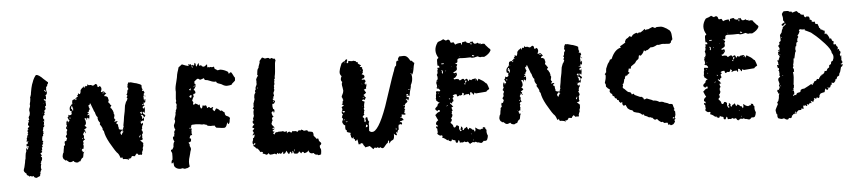

<svg xmlns="http://www.w3.org/2000/svg" viewBox="-37 -698 4086 918"><g transform="rotate(-5 2006.0 -239.5)"><path d="M54 -58Q58 -68 59 -75L61 -84L63 -93V-96L64 -100Q64 -104 66 -106Q66 -110 68 -124Q69 -135 73 -142Q73 -155 74 -160Q76 -156 78 -150L81 -152L84 -154Q80 -156 81 -163L84 -161L86 -159Q88 -161 87 -162L86 -164V-166H81Q78 -165 76 -167L77 -172V-177H81L84 -176Q84 -177 82 -181L85 -186L87 -190Q86 -192 83 -189L81 -187L80 -186Q78 -188 79 -192L80 -195L81 -198Q79 -204 83 -210L84 -214L85 -217Q87 -222 90 -224Q85 -227 86 -228L88 -229L90 -231Q86 -235 88 -243L90 -244L94 -245Q93 -246 91 -246Q90 -247 89 -247Q90 -256 97 -257Q98 -261 92 -267Q92 -272 94 -276L95 -279L97 -281Q99 -283 95 -289Q96 -290 98 -290L100 -291Q98 -301 98 -303L101 -309Q106 -314 104 -318Q107 -322 105 -330Q103 -336 105 -344L108 -351L110 -358Q108 -362 110 -370L112 -377L113 -383V-386L114 -390Q114 -395 113 -396L115 -401L117 -407Q120 -415 119 -417Q124 -446 128 -458L132 -468L136 -479Q141 -490 147 -498Q153 -509 176 -489L184 -481L193 -473Q195 -471 198 -468.5Q201 -466 202.5 -464.5Q204 -463 205 -463Q205 -454 200 -452Q201 -449 199 -445Q198 -441 194 -442V-435L193 -429Q193 -423 195 -417Q196 -414 195 -410L193 -407L191 -403H187Q190 -398 189 -392V-387L188 -382Q186 -380 185 -382L183 -383Q180 -385 177 -381L181 -377L184 -376L186 -375V-372Q185 -371 185 -370L186 -361V-352Q180 -350 181 -346L182 -341L183 -336L181 -334L179 -332L175 -328L176 -325L177 -321Q177 -317 173 -316Q180 -308 167 -304Q170 -299 166 -295Q166 -294 169 -289L171 -287Q172 -286 172 -283L169 -280L167 -279L164 -276L167 -277H168L172 -278Q169 -275 169 -272V-268Q170 -264 166 -261Q166 -259 168 -259H170Q169 -251 163 -249V-242Q161 -236 160 -235L161 -233L162 -231Q164 -229 162 -227Q160 -226 162 -224L163 -222V-220Q158 -218 160 -209Q155 -207 155 -205V-202Q155 -199 154 -198V-192Q152 -189 154 -187L155 -186L157 -184Q160 -180 153 -176L155 -174L157 -171Q146 -165 154 -157L148 -154Q150 -152 149 -148V-145L150 -142L148 -141Q146 -140 145 -140Q146 -138 147.5 -136Q149 -134 149 -133Q143 -128 139 -127Q144 -120 145 -115Q143 -113 140 -112Q140 -109 144 -109Q146 -107 145 -100Q144 -92 139 -88Q141 -86 139 -83L137 -81L136 -78L138 -77L139 -76L137 -69L136 -63Q135 -56 138 -49Q138 -48 134 -44Q135 -42 133 -40L130 -38L128 -37Q130 -36 131 -36Q132 -35 133 -35L130 -28Q128 -22 129 -20Q127 -20 124 -17L121 -16H119Q115 -15 114 -12Q100 -12 98 -21Q97 -21 97 -22Q91 -20 90 -20L88 -21L86 -22Q82 -25 77 -20Q77 -24 74 -25L70 -27Q64 -30 65 -36Q49 -47 54 -58ZM183 -425Q189 -417 190 -416Q192 -420 187 -428Q186 -428 185 -427Q184 -426 183 -425ZM88 -211Q87 -211 85 -209L87 -208Q89 -210 88 -211ZM175 -364V-362Q176 -361 177 -361L176 -363ZM166 -317Q167 -318 168 -318Q166 -320 165 -319Q166 -318 166 -317Z M246 -93Q243 -101 244 -105L245 -109L246 -114Q248 -120 250 -121Q250 -122 252 -136Q255 -147 254 -151L257 -154L260 -156V-161L259 -166Q259 -172 262 -176Q266 -172 269 -178L271 -184L273 -188L270 -191Q270 -192 269 -193Q268 -194 267 -195Q268 -201 274 -207L273 -211V-216Q273 -221 276 -224Q278 -228 276 -230L274 -233Q270 -235 272 -238L274 -242L277 -246Q278 -250 275 -254L276 -259V-264Q278 -270 280 -273Q281 -271 282.5 -268Q284 -265 284 -264Q290 -268 291 -270Q292 -274 287 -277Q287 -281 283 -286Q291 -291 288 -298Q290 -300 291 -298L292 -297Q294 -295 302 -298Q307 -303 304 -309Q307 -312 305 -315L302 -316L298 -318Q294 -337 308 -345V-347L309 -349Q311 -351 313 -351Q311 -355 312 -359L313 -363L314 -367L319 -369L324 -371L326 -370L328 -368Q332 -366 334 -367Q334 -369 333 -370H331Q328 -370 330 -376Q332 -374 335 -373Q334 -375 334 -380H340Q342 -382 340 -384L339 -385L338 -387Q345 -390 343 -392L342 -394Q342 -395 344 -397L346 -396L348 -394Q350 -392 352 -393Q354 -395 356 -402L357 -412L360 -415L364 -420Q368 -424 370 -423L373 -426L374 -429Q376 -427 376 -425L377 -422L378 -419L379 -422L380 -425Q380 -428 383 -430Q388 -425 390 -430L392 -433L393 -438Q396 -429 403 -432Q408 -432 410 -431Q412 -429 415 -428H420L425 -431L429 -434Q434 -436 438 -429Q438 -412 449 -423Q454 -421 456 -415Q458 -409 456 -403L455 -401L454 -399Q452 -396 454 -393Q463 -397 468 -395Q473 -390 478 -383L474 -382L471 -380Q469 -379 467 -374Q470 -371 474 -372Q476 -372 477 -371Q481 -369 483 -367L487 -351Q484 -346 484 -343Q484 -339 489 -337Q488 -336 494 -328Q496 -328 497 -327V-325Q494 -323 492 -317Q491 -313 496 -311L498 -309L499 -306Q501 -301 503 -300V-297L504 -295Q506 -290 505 -289Q504 -284 508 -280L507 -273L505 -267Q505 -260 511 -256L509 -253L507 -251Q506 -250 504 -246L508 -247L513 -248Q517 -249 521 -248Q520 -248 520 -247Q520 -246 519 -245L517 -244Q515 -243 513 -237Q519 -236 521 -231V-225Q521 -221 523 -217V-210Q530 -205 543 -206Q542 -208 544 -213L547 -220V-222L546 -225Q550 -244 550 -246L553 -267Q559 -291 562 -319L564 -325L566 -330Q568 -338 572 -341L575 -347L577 -353L575 -355L573 -358Q582 -366 573 -372Q577 -374 578 -378L579 -384Q579 -393 585 -396L584 -400L582 -404Q580 -411 583 -412Q581 -417 584 -421L586 -425L588 -429Q592 -426 597 -428L602 -427L609 -425Q612 -424 617.5 -422.5Q623 -421 625 -421Q644 -415 649 -410V-399Q649 -393 653 -390L651 -387L649 -383Q653 -380 656 -383L658 -379L660 -375Q661 -371 656 -368V-361Q656 -358 653 -356Q654 -355 654 -350V-344Q654 -336 657 -334V-337L658 -340Q658 -343 662 -342L661 -338V-332Q659 -324 657 -324Q656 -324 653 -330V-325L651 -319Q649 -313 657 -311L653 -310L650 -309Q648 -308 645 -305L646 -303V-300Q648 -298 650 -297L654 -305Q656 -295 655 -290L654 -284L653 -277Q651 -277 650 -278L648 -281Q647 -284 643 -281L645 -273Q649 -271 651 -269L653 -266L655 -263L652 -259L648 -256Q646 -240 646 -239Q642 -242 637 -240L634 -238L630 -235Q629 -228 635 -225L636 -226V-228Q637 -231 638 -230Q641 -228 640 -224Q640 -218 636 -217Q634 -209 634 -207V-204L635 -202Q635 -201 630 -196Q636 -193 636 -180Q629 -177 632 -166Q630 -164 631 -159L632 -156L633 -152Q627 -146 619 -148L623 -144L627 -140L634 -133Q634 -131 632 -129Q634 -124 632 -118L630 -113L628 -108Q631 -107 629 -101L627 -97L625 -93Q626 -89 623 -89Q625 -85 624 -83L621 -77Q618 -80 614 -79H611L607 -78L603 -83L599 -87Q590 -80 589 -74L582 -75L574 -76Q568 -61 557 -66L558 -63L559 -60Q558 -58 555 -61L553 -62L551 -63Q537 -66 531 -65Q530 -67 528.5 -70.5Q527 -74 527 -75Q525 -77 525 -74L524 -72L523 -71Q521 -70 519.5 -72Q518 -74 517 -78Q512 -93 504 -99L496 -110L488 -123Q482 -132 472 -150Q454 -183 451 -206L449 -209L446 -213Q445 -217 446 -220L442 -228L440 -232L437 -236Q432 -242 437 -247Q432 -252 428 -261Q425 -271 427 -276Q421 -280 418 -291L416 -299Q416 -300 415 -301.5Q414 -303 413 -304Q412 -305 412 -306L409 -315L405 -325Q398 -343 398 -344Q393 -344 394 -337Q389 -337 388 -336L389 -327Q391 -321 393 -318L387 -309Q388 -305 386 -304Q384 -302 379 -304Q380 -301 387 -298Q380 -291 377 -289Q384 -288 388 -292V-280Q387 -275 385 -269Q385 -276 376 -277Q378 -269 373 -267V-275H370L367 -276Q364 -276 364 -273Q369 -265 369 -255Q369 -245 361 -240L364 -238L365 -237L367 -235Q369 -235 370 -231Q368 -227 364 -226L361 -224L357 -221Q367 -215 361 -209Q369 -206 363 -204L361 -206L360 -209Q359 -212 356 -213Q355 -212 355 -210L356 -209Q356 -208 350 -200Q353 -196 354 -192V-189L353 -186Q352 -180 358 -172Q353 -175 348 -167Q346 -162 351 -158Q344 -156 349 -144Q346 -139 348 -132Q341 -133 337 -125Q342 -122 342 -114L348 -117Q350 -116 346 -112L345 -109L344 -106Q344 -102 343 -99L342 -95L341 -90Q336 -88 333 -84L329 -78L327 -73Q318 -73 317 -69Q309 -66 298 -72L297 -73L296 -75Q294 -78 293 -77L289 -75Q286 -75 284 -73Q280 -72 276 -73Q272 -73 270 -76Q267 -79 265 -80L260 -84Q255 -80 253 -86Q249 -87 246 -93ZM313 -330Q311 -336 310 -338Q307 -339 306 -338Q304 -334 304 -326Q306 -327 308 -324Q310 -321 311 -315Q314 -316 313 -320Q315 -325 313 -330ZM529 -193V-189L530 -186Q531 -182 535 -181Q537 -192 545 -195L543 -196L541 -197Q539 -197 539 -199Q540 -200 541 -201Q542 -202 543 -202Q538 -204 535 -200L532 -197ZM643 -266 641 -267 638 -268Q635 -270 633 -268Q641 -260 638 -250Q640 -248 643 -250L645 -253L648 -256L646 -261ZM637 -284 634 -282 630 -279Q631 -279 633 -277L635 -274Q635 -271 639 -274Q641 -282 637 -284ZM621 -171 618 -167Q615 -163 620 -161Q625 -169 623 -175ZM458 -388Q466 -386 470 -389Q465 -392 458 -388ZM294 -286 293 -284 292 -281H298Q299 -282 297 -284L296 -285ZM647 -320 645 -318 643 -315Q644 -314 645 -314Q646 -314 646 -315L648 -316Q648 -319 647 -320ZM345 -181 346 -179V-178Q348 -175 349 -178L348 -181L346 -183Q345 -183 345 -181ZM663 -358V-354L660 -356L657 -358ZM546 -211 551 -206Q548 -211 546 -211ZM626 -237 631 -242Q628 -242 626 -237ZM287 -261Q282 -261 281 -260Q284 -258 287 -261ZM309 -328 308 -330V-332L310 -331L311 -329Q310 -329 309 -328ZM313 -351V-346Q315 -348 313 -351ZM394 -330 395 -332 396 -333Q398 -330 394 -330ZM334 -131 332 -133Q331 -131 331.5 -130.5Q332 -130 334 -131ZM278 -237Q279 -238 279 -239Q278 -240 278 -239Q277 -239 277 -238Q277 -237 278 -237ZM543 -206V-202Q545 -204 543 -206ZM355 -124 356 -125Q358 -124 357 -123ZM320 -349H321V-351Q320 -351 320 -349ZM331 -361Q331 -363 330 -363Q330 -361 331 -361ZM385 -266H384Q384 -268 385 -268ZM383 -281H384ZM614 -91H615L614 -92ZM357 -162H358Z M766 -42 767 -57V-73L766 -76L764 -80Q761 -84 763 -90Q768 -88 771 -93L773 -97L776 -102Q776 -122 783 -128L781 -131L779 -135Q777 -141 777 -143Q776 -152 785 -153Q783 -157 784 -159L785 -162L786 -165Q783 -176 792 -183Q786 -194 787 -206L790 -212L793 -219Q796 -227 792 -233Q793 -234 793 -236L794 -240L797 -248Q801 -258 799 -264Q803 -268 802 -276Q807 -281 807 -288V-295Q807 -296 807.5 -297.5Q808 -299 809 -300L808 -305L806 -310Q804 -315 808 -319Q806 -328 808 -342L810 -364Q808 -378 813 -398L817 -414L821 -431Q823 -447 826 -456L830 -468L833 -479Q837 -482 841 -485Q845 -488 847 -489.5Q849 -491 850 -492Q868 -484 882 -481L881 -485L879 -490L882 -489L886 -488Q889 -487 892 -490L893 -488V-485L896 -482Q897 -483 899 -486Q903 -480 908 -483Q909 -486 911 -494Q916 -492 916 -485V-480Q918 -476 919 -475L922 -480L924 -484Q928 -490 931 -491V-484Q931 -480 932 -479Q934 -476 942 -481Q941 -475 951 -472Q955 -471 961 -475L965 -479Q967 -481 970 -481V-466Q972 -468 974 -468L978 -467Q981 -465 985 -468Q992 -464 1002 -468L1003 -463L1004 -459Q1006 -453 1011 -455Q1013 -449 1019 -449L1025 -450L1030 -451Q1049 -449 1067 -437Q1068 -433 1070 -427Q1076 -434 1079 -434Q1083 -434 1087 -425L1091 -417Q1093 -412 1095 -410Q1099 -406 1097 -402V-397L1096 -392L1087 -384Q1082 -381 1078 -374L1067 -372L1055 -371Q1043 -372 1032 -380Q1031 -381 1025 -383L1016 -386Q1007 -389 1006 -396Q994 -394 979 -401L966 -406Q956 -408 953 -408Q951 -414 949 -417Q936 -412 930 -411Q924 -417 920 -417Q916 -417 911 -412L906 -408L901 -403Q903 -401 903 -399L902 -396L901 -394Q905 -396 907 -391L906 -386V-381L901 -373L895 -365Q903 -363 903 -351Q902 -348 899 -347H896L893 -346L892 -343V-341Q891 -338 894 -336Q888 -326 884 -315Q890 -307 889 -305L888 -303L887 -301Q887 -298 890 -293L894 -297L898 -300L902 -298L906 -296Q911 -294 912 -290Q916 -297 918 -292Q920 -286 919 -281L921 -279L922 -275Q925 -272 927 -275Q929 -276 930 -281L932 -288Q936 -286 939 -286H943L945 -287Q951 -287 952 -274Q953 -272 956 -275L958 -277Q961 -278 965 -276L966 -274L968 -272Q970 -272 972.5 -273Q975 -274 977 -275Q979 -276 980 -276Q982 -272 981 -271L979 -269L977 -268Q977 -266 980 -261L983 -258L986 -255Q993 -265 995 -268Q1006 -265 1014 -254Q1019 -258 1024 -253L1029 -248L1034 -245Q1033 -232 1041 -228L1046 -226L1050 -224Q1056 -220 1057 -216L1055 -209L1054 -201Q1053 -192 1047 -188Q1044 -188 1044 -197Q1041 -194 1040 -190L1037 -182Q1033 -173 1026 -172Q1022 -171 988 -176L983 -182L978 -189L976 -187Q974 -185 973 -185Q969 -190 965 -186L959 -187L952 -188Q945 -189 941 -195H935Q933 -196 931 -198Q928 -197 921 -197L916 -198L911 -199Q891 -202 873 -200Q869 -199 869 -194L868 -189L867 -185Q869 -185 869 -182V-180L870 -179Q868 -173 868 -173Q869 -170 868 -164V-158Q868 -157 870 -151Q863 -152 860 -148L858 -143L856 -137Q861 -137 863 -132L862 -127V-122L856 -119L849 -116Q857 -105 853 -101Q861 -87 857 -80Q853 -69 853 -66Q852 -61 849 -51Q840 -25 845 -3Q845 -2 844 -1Q834 6 827 5Q823 8 818 6L813 4L808 3Q801 7 788 3Q776 -1 771 -11L770 -19L769 -29L766 -27L764 -25Q762 -23 760 -25Q760 -39 766 -42ZM872 -334 876 -331 880 -328Q885 -339 883 -341Q875 -343 872 -334ZM874 -367Q875 -366 880 -364L883 -373Q881 -374 880 -373L878 -371L876 -370Q872 -369 874 -367ZM896 -481V-475Q897 -473 899 -471Q903 -475 896 -481ZM903 -386Q897 -384 896 -378Q903 -382 903 -386ZM859 -184Q863 -180 866 -185Q862 -189 859 -184ZM858 -124Q858 -123 859 -123Q859 -124 858 -124ZM859 -174Q859 -175 858 -174Q858 -173 859 -174Z M1161 -166 1163 -169 1166 -172Q1168 -174 1169 -176L1171 -178Q1161 -178 1164 -193Q1165 -193 1166 -194Q1167 -194 1169 -195Q1164 -205 1168 -206L1169 -210L1171 -214Q1173 -220 1171 -222Q1171 -237 1172 -241Q1178 -246 1169 -253Q1175 -258 1175 -261L1174 -264Q1174 -267 1175 -268Q1176 -269 1174 -273L1178 -284L1182 -296Q1180 -301 1182 -312Q1183 -321 1189 -327Q1184 -335 1193 -344Q1189 -346 1191 -349L1192 -352L1193 -355L1194 -357Q1195 -358 1195 -359L1196 -361Q1198 -363 1198 -370V-374Q1197 -377 1198 -378Q1200 -383 1197 -386Q1200 -398 1208 -406Q1203 -412 1205 -414L1206 -422L1207 -430Q1208 -438 1214 -444Q1213 -447 1218 -459L1221 -467Q1222 -471 1221 -475Q1234 -491 1235 -491Q1237 -491 1248 -485L1254 -486L1261 -487Q1269 -487 1271 -481Q1278 -485 1281 -485Q1282 -485 1283 -484L1284 -483Q1286 -479 1294 -481L1296 -477L1298 -472Q1293 -460 1293 -444Q1293 -443 1291 -419Q1290 -407 1287 -395V-388Q1287 -383 1283 -382Q1286 -374 1282 -370Q1285 -359 1279 -351Q1282 -343 1278 -339Q1281 -335 1279 -328L1276 -322L1274 -317L1275 -311L1276 -306Q1276 -300 1270 -299L1272 -296L1274 -293L1268 -290Q1269 -281 1277 -281Q1280 -275 1277 -273L1274 -270Q1273 -269 1273 -267Q1272 -266 1265 -266Q1264 -263 1264 -254L1266 -242Q1272 -240 1272 -234Q1272 -226 1268 -222Q1268 -238 1257 -225Q1257 -222 1258 -219Q1259 -216 1260 -213Q1261 -210 1261 -209L1263 -208L1266 -207Q1259 -202 1257 -198Q1257 -196 1258 -193V-190L1259 -186Q1254 -182 1255 -178Q1250 -173 1255 -165L1261 -158L1263 -156L1266 -153L1261 -152L1255 -151L1256 -148V-145L1260 -147L1264 -148Q1266 -145 1261 -143L1258 -141L1255 -139Q1254 -136 1257 -134H1263Q1263 -130 1260 -129L1258 -128Q1256 -126 1256 -125L1259 -122L1263 -119Q1263 -125 1271 -130L1274 -129Q1275 -128 1276 -129Q1277 -130 1279.5 -130.5Q1282 -131 1283 -131H1290Q1297 -130 1304 -132Q1313 -124 1320 -131Q1323 -129 1322 -125V-119Q1326 -128 1337 -126L1338 -124L1340 -123Q1342 -121 1345 -122L1347 -125L1349 -128Q1351 -130 1356 -126Q1362 -130 1373 -122Q1378 -131 1383 -129L1385 -128H1387Q1390 -128 1393 -132Q1396 -128 1399 -129Q1401 -124 1408 -125L1414 -126H1420Q1421 -124 1423 -120Q1429 -118 1434 -118L1439 -117L1443 -116Q1449 -113 1448 -97L1455 -89L1462 -80Q1465 -84 1467 -82Q1470 -82 1470 -77Q1470 -71 1475 -66Q1488 -57 1473 -47Q1473 -39 1474 -36L1476 -33L1477 -31Q1479 -24 1476 -6L1472 -4L1467 -3Q1461 -1 1459 -6Q1447 -4 1441 -15Q1421 -10 1417 -30Q1413 -20 1396 -18Q1391 -32 1381 -18L1377 -24L1372 -29Q1369 -20 1362 -19Q1357 -18 1347 -21L1345 -28L1343 -34Q1340 -32 1340 -31V-27Q1341 -23 1336 -21Q1335 -25 1333 -31Q1325 -28 1327 -23L1321 -21Q1313 -32 1314 -37Q1311 -35 1309 -32L1307 -29Q1306 -25 1296 -22V-35L1292 -31Q1290 -28 1284 -24Q1279 -31 1273 -25Q1270 -30 1268 -31L1266 -27L1262 -23L1259 -26Q1257 -28 1256 -28Q1244 -25 1232 -25L1226 -33L1224 -31L1222 -29Q1217 -24 1212 -28L1206 -31Q1202 -33 1200 -32Q1197 -34 1198 -35L1199 -38L1200 -40L1195 -42Q1192 -43 1190 -41Q1186 -42 1183 -50L1179 -55Q1177 -59 1173 -60Q1168 -60 1165 -67Q1163 -69 1161 -70L1156 -74Q1160 -81 1165 -78L1167 -84Q1167 -87 1166 -87Q1164 -87 1162 -85Q1160 -83 1160 -79Q1154 -82 1154 -89Q1154 -95 1157 -100Q1158 -101 1158 -105V-110Q1161 -111 1164 -114L1165 -117L1166 -120Q1168 -125 1167 -127Q1164 -128 1162 -126L1160 -124L1158 -123Q1158 -130 1164 -134Q1165 -136 1163 -140L1162 -142L1160 -144Q1159 -148 1164 -151L1167 -154Q1168 -155 1168 -158Q1157 -159 1161 -166ZM1349 -40V-30Q1353 -34 1350 -42Q1349 -41 1349 -40ZM1270 -274Q1271 -274 1273 -276Q1270 -281 1268 -276ZM1200 -344Q1203 -346 1202 -351Q1198 -349 1200 -344ZM1471 -8 1472 -7 1473 -8Q1472 -9 1471 -8ZM1430 -101 1431 -100Q1431 -101 1430 -101Z M1593 -203 1595 -207 1596 -211Q1596 -216 1593 -221Q1598 -226 1604 -227Q1603 -234 1594 -232Q1597 -234 1599 -238L1600 -244Q1600 -252 1605 -254Q1601 -258 1601 -265Q1595 -269 1601 -279Q1607 -289 1608 -299Q1608 -303 1606 -315Q1601 -334 1607 -341Q1601 -346 1601 -354Q1601 -361 1606 -369Q1594 -380 1600 -399L1602 -407L1605 -415Q1610 -426 1611 -430L1615 -433L1618 -436Q1621 -438 1627 -440Q1628 -442 1631 -445Q1634 -448 1639 -447Q1640 -444 1638 -438L1636 -434V-429Q1641 -427 1643 -431Q1644 -432 1644 -439Q1648 -439 1650 -438L1656 -437Q1663 -435 1667 -438Q1672 -437 1678 -435L1680 -434L1681 -432Q1682 -428 1689 -430Q1686 -424 1692 -420L1698 -416L1703 -413L1702 -411L1700 -410Q1698 -409 1696 -407L1700 -405L1705 -404Q1709 -403 1707 -396Q1713 -389 1708 -382Q1712 -378 1702 -370Q1722 -364 1711 -350H1708L1705 -349Q1701 -347 1700 -346Q1701 -342 1713 -344Q1718 -339 1718 -335L1717 -332L1715 -330Q1709 -326 1717 -318L1719 -326Q1722 -320 1720 -312L1718 -307Q1717 -303 1718 -300L1712 -298L1706 -295Q1706 -294 1708 -292L1710 -291L1711 -290Q1711 -285 1716 -283Q1714 -278 1710 -275L1706 -273L1702 -270Q1710 -265 1707 -260Q1711 -260 1712 -259Q1713 -258 1712 -256L1709 -252L1707 -246Q1700 -252 1693 -246Q1695 -242 1698 -241L1702 -240L1705 -238Q1699 -220 1701 -209Q1698 -208 1698 -204Q1698 -200 1701 -198Q1697 -191 1698 -185Q1694 -182 1699 -177Q1685 -166 1691 -164L1693 -162L1695 -161Q1698 -158 1696 -153Q1698 -148 1694 -145Q1698 -141 1704 -144L1702 -151Q1700 -156 1702 -157Q1702 -164 1711 -163L1712 -157L1713 -151Q1714 -145 1719 -140Q1714 -136 1716 -125V-117L1715 -109V-104Q1715 -100 1714 -99Q1717 -94 1720 -93Q1725 -90 1728 -91Q1742 -89 1760.5 -117.5Q1779 -146 1801 -207Q1803 -213 1805.5 -220.5Q1808 -228 1811.5 -238.5Q1815 -249 1817 -255Q1823 -272 1832 -300Q1848 -349 1853 -361Q1853 -362 1854.5 -365.5Q1856 -369 1857 -371L1860 -381Q1863 -393 1870 -397L1871 -405L1872 -413Q1875 -422 1882 -419Q1884 -422 1882 -424V-425L1881 -426Q1880 -427 1888 -439Q1913 -441 1919 -438Q1930 -434 1940 -414H1943L1947 -413Q1950 -412 1950 -408L1954 -405L1958 -402Q1955 -392 1954 -388L1951 -371Q1947 -350 1941 -346Q1941 -355 1934 -355Q1943 -348 1941 -327Q1940 -312 1932 -298Q1933 -292 1928 -277L1925 -266Q1923 -258 1923 -255Q1923 -251 1920 -245Q1912 -252 1916 -256Q1905 -258 1905 -250Q1908 -250 1910 -251H1913Q1913 -248 1910 -247L1908 -246L1906 -244Q1908 -242 1910 -242H1913Q1914 -242 1918 -240L1916 -232Q1914 -228 1914 -227Q1912 -224 1908 -236L1906 -233L1903 -231Q1913 -221 1906 -217L1903 -215L1899 -212Q1895 -208 1895 -202Q1896 -199 1895 -196L1894 -195L1893 -193Q1888 -190 1896 -185Q1891 -183 1892 -178L1891 -173Q1891 -170 1888 -169Q1893 -164 1896 -163Q1893 -158 1887 -160L1881 -161L1876 -162Q1877 -152 1875 -151L1871 -150Q1870 -150 1868 -147Q1869 -146 1872 -147H1873Q1875 -147 1876 -146Q1879 -143 1884 -134Q1878 -135 1870 -130Q1865 -132 1864 -125Q1871 -128 1873 -123Q1876 -119 1873 -112Q1871 -117 1867 -116L1863 -115Q1861 -114 1858 -114Q1856 -108 1856 -103V-91Q1852 -90 1850 -84L1849 -80L1847 -75L1846 -78Q1844 -80 1843 -82Q1842 -78 1843 -74L1845 -70V-65Q1838 -64 1831 -74Q1832 -47 1823 -44L1819 -42L1815 -40Q1810 -37 1807 -28Q1805 -32 1805 -35V-43Q1801 -44 1800 -40L1799 -36L1798 -32Q1793 -30 1791 -27L1784 -19Q1777 -9 1771 -9Q1767 -9 1761 -15Q1754 -8 1749 -16Q1744 -13 1741 -13L1739 -14L1736 -15Q1732 -16 1727 -8Q1712 -25 1710 -25L1704 -23Q1702 -22 1698 -22Q1696 -22 1693 -21Q1690 -20 1689 -20Q1689 -23 1687 -25L1683 -30Q1679 -34 1681 -38L1677 -40L1672 -42Q1668 -42 1666 -36Q1665 -39 1659 -37L1658 -43L1657 -50Q1656 -58 1654 -62Q1649 -54 1646 -55Q1642 -56 1643 -64Q1639 -63 1638 -65.5Q1637 -68 1638 -73Q1636 -73 1635 -72L1633 -70Q1631 -67 1629 -69Q1629 -72 1628 -73L1626 -75Q1625 -78 1626 -82Q1621 -84 1626 -95L1620 -97L1613 -99Q1605 -102 1609 -109Q1602 -110 1602 -119V-127Q1604 -132 1602 -134Q1597 -134 1595 -139L1592 -144L1590 -149Q1589 -152 1592 -157L1594 -161L1595 -166L1593 -169L1590 -173L1592 -176V-179Q1593 -183 1597 -185Q1589 -193 1593 -203ZM1703 -129Q1701 -119 1700 -115Q1719 -120 1703 -129ZM1600 -195Q1604 -194 1607 -199Q1606 -203 1603 -202H1600Q1598 -202 1596 -204Q1595 -197 1600 -195ZM1844 -90Q1847 -97 1843 -101Q1841 -91 1844 -90ZM1924 -277 1922 -279 1918 -278 1916 -276H1920L1924 -275Q1925 -276 1924 -277ZM1597 -160Q1597 -159 1598 -158H1600L1604 -160L1600 -162L1599 -161Q1598 -160 1597 -160ZM1615 -152Q1607 -150 1606 -150Q1608 -148 1612 -148Q1616 -148 1615 -152ZM1887 -203Q1890 -199 1895 -202Q1894 -205 1887 -203ZM1699 -257H1701L1702 -259Q1702 -260 1701 -261Q1700 -260 1697 -258Q1698 -257 1699 -257ZM1625 -434H1630Q1627 -439 1625 -434ZM1694 -218H1693V-217L1694 -216L1695 -217ZM1697 -325Q1698 -325 1701 -320Q1701 -325 1697 -325ZM1700 -139V-137L1699 -135Q1702 -137 1700 -139ZM1898 -231V-228Q1902 -230 1898 -231ZM1611 -162H1610V-160Q1611 -161 1611 -162ZM1698 -389Q1699 -388 1700 -389L1701 -391Q1700 -392 1698 -389ZM1623 -429Q1624 -430 1624 -433Q1622 -430 1623 -429ZM1944 -376V-378Q1942 -378 1944 -376V-374Q1946 -374 1944 -376ZM1909 -272 1908 -270 1910 -272Q1909 -273 1909 -272ZM1919 -267 1918 -266H1919Z M2035 -85Q2033 -90 2038 -91Q2038 -89 2040 -87Q2048 -95 2036 -99Q2034 -111 2048 -119Q2044 -125 2036 -145L2041 -149L2046 -154Q2053 -159 2058 -158L2059 -163V-167Q2049 -169 2048 -162L2046 -163L2045 -164Q2045 -166 2042 -168L2040 -169L2039 -171V-177Q2041 -180 2043 -180Q2043 -182 2046 -184L2048 -185L2050 -187Q2051 -199 2063 -202Q2057 -204 2054 -207L2051 -210Q2049 -212 2047 -212Q2048 -217 2045 -222L2047 -228V-234Q2047 -242 2050 -247L2049 -250V-253Q2049 -256 2052 -258L2061 -257Q2066 -255 2068 -257Q2070 -258 2070 -259Q2070 -260 2068.5 -262.5Q2067 -265 2064 -268L2061 -270H2057Q2054 -271 2053 -274Q2058 -276 2056 -288L2055 -292L2054 -297Q2054 -301 2057 -304L2056 -305L2055 -307Q2068 -314 2060 -336Q2065 -341 2065 -349L2064 -355L2067 -361L2065 -369H2075Q2077 -371 2075 -374L2074 -377L2073 -379Q2072 -378 2068 -378Q2066 -388 2067 -394V-402L2068 -410Q2073 -415 2075 -416Q2051 -454 2078 -491L2084 -494L2091 -496Q2101 -500 2105 -503L2111 -499L2118 -495Q2135 -506 2139 -484Q2143 -482 2147 -483L2150 -484Q2153 -484 2154 -483Q2155 -481 2160 -472Q2171 -478 2187 -478L2189 -473L2192 -467L2193 -472V-476Q2193 -479 2194 -480L2209 -483Q2215 -482 2215 -477Q2218 -476 2223 -474.5Q2228 -473 2229 -473Q2231 -477 2234 -479Q2239 -481 2240 -478L2242 -479L2244 -481Q2248 -468 2255 -468Q2261 -468 2268 -472Q2274 -463 2282 -469Q2281 -468 2281 -463L2286 -464L2292 -465Q2301 -465 2302 -461Q2303 -458 2309 -452L2317 -443L2320 -440L2323 -438Q2327 -434 2326 -430Q2318 -413 2294 -402H2289Q2286 -403 2282 -403L2277 -402Q2272 -401 2262 -407L2254 -405L2246 -403Q2236 -401 2230 -404Q2229 -405 2226 -405H2221Q2203 -404 2185 -405Q2171 -407 2166 -402Q2163 -399 2164 -393Q2164 -381 2151 -385Q2152 -383 2156 -381L2158 -379L2160 -378Q2164 -376 2157 -368Q2160 -354 2156 -350Q2154 -347 2139 -340Q2143 -333 2153 -339Q2158 -331 2155 -325L2153 -323Q2152 -321 2151 -320L2145 -314H2139Q2140 -312 2140 -307Q2152 -307 2157 -308Q2159 -303 2163 -307Q2164 -300 2168 -300Q2171 -300 2175 -303Q2179 -306 2183 -306Q2188 -306 2191 -298Q2197 -307 2202 -304Q2205 -303 2207 -292L2211 -296L2212 -298V-299Q2214 -301 2222 -296L2224 -298L2227 -300Q2232 -302 2234 -301Q2248 -307 2250 -289Q2251 -291 2254 -295Q2257 -299 2257 -300L2267 -294L2277 -288L2282 -284L2286 -280Q2290 -275 2295 -273L2300 -260L2304 -247L2300 -244L2296 -242Q2290 -238 2289 -235L2264 -233L2238 -231L2233 -236Q2229 -232 2229 -226Q2227 -225 2223 -231Q2223 -232 2222 -233L2220 -236L2217 -238Q2214 -241 2211 -237V-230Q2211 -226 2209 -224Q2207 -226 2206 -228L2205 -230L2204 -232L2198 -231H2192Q2186 -230 2180 -226Q2178 -228 2180 -231L2181 -232L2182 -235L2180 -236Q2178 -238 2176 -240Q2173 -238 2173 -236V-233L2172 -230Q2164 -226 2161 -229L2158 -228L2155 -226Q2151 -224 2148 -225Q2148 -227 2146 -235Q2134 -237 2127 -230Q2127 -229 2129 -227H2132Q2133 -226 2131 -223L2128 -221L2126 -219V-215L2128 -211Q2129 -207 2128 -203L2125 -202L2123 -200Q2120 -199 2122 -194Q2120 -193 2116 -195L2114 -197L2111 -198Q2110 -195 2114 -191L2118 -187L2121 -184Q2120 -182 2122 -180L2124 -179Q2125 -178 2125 -176Q2120 -177 2118 -176Q2116 -175 2117 -172Q2117 -168 2118 -166L2121 -160Q2114 -155 2116 -152L2117 -151V-150Q2117 -149 2114 -146Q2119 -142 2117 -134Q2116 -129 2109 -122Q2113 -121 2113 -116L2112 -112L2111 -108Q2108 -109 2106 -104Q2105 -100 2109 -98Q2117 -90 2117 -87V-84L2120 -78Q2128 -76 2131 -86Q2137 -88 2141 -84Q2146 -81 2144 -76Q2142 -68 2150 -57L2153 -59L2156 -60L2149 -67Q2155 -72 2153 -80Q2158 -78 2159 -76L2160 -73L2162 -71L2159 -65L2161 -64Q2164 -62 2166 -61Q2166 -67 2171 -70L2176 -72L2180 -76Q2183 -75 2184 -69Q2186 -63 2188 -62L2191 -66L2194 -70L2197 -68L2201 -66Q2204 -64 2206 -60H2210Q2214 -59 2215 -55L2216 -52L2218 -49Q2224 -57 2220 -69L2226 -66L2231 -62Q2235 -59 2244 -57Q2245 -58 2251 -60L2259 -61L2258 -64L2256 -67Q2260 -68 2269 -65Q2266 -61 2274 -53Q2271 -39 2278 -25L2276 -15Q2274 -8 2273 -7Q2270 1 2256 -2Q2249 7 2243 7L2239 6L2236 5Q2229 2 2224 3Q2217 -4 2210 2Q2203 -4 2199 3Q2196 2 2195 3L2193 5L2192 7Q2187 5 2185 2L2183 -2L2180 -5L2176 -4L2172 -3Q2168 -3 2165 -7Q2156 -2 2153 -3L2149 -4Q2145 -4 2142 -3L2141 -7V-10Q2140 -14 2136 -16L2134 -10L2131 -4Q2126 -3 2123.5 -5.5Q2121 -8 2122 -15L2118 -17L2113 -18Q2106 -20 2105 -24V-21L2104 -18Q2103 -14 2099 -13L2096 -15L2092 -16Q2088 -17 2088 -22Q2086 -24 2086 -21L2085 -20H2083L2078 -24L2073 -28Q2065 -33 2060 -34V-38L2063 -41Q2062 -44 2057 -46L2053 -45H2050L2041 -51L2039 -54L2038 -56Q2038 -60 2041 -61Q2039 -74 2040 -79Q2037 -80 2035 -85ZM2090 -338V-353Q2088 -355 2086 -355.5Q2084 -356 2083 -355L2085 -352L2086 -349Q2087 -346 2084 -343L2086 -342Q2088 -340 2090 -338ZM2235 -412 2238 -410 2241 -409Q2244 -408 2247 -411L2244 -413L2240 -415Q2236 -416 2235 -412ZM2192 -291 2193 -288V-285L2195 -287L2197 -289Q2199 -293 2199 -294Q2199 -295 2197 -297Q2196 -298 2194 -296Q2192 -294 2192 -291ZM2098 -388H2086V-384H2096Q2099 -384 2098 -388ZM2236 -464 2237 -467 2238 -470Q2240 -473 2235 -475Q2231 -471 2236 -464ZM2093 -180 2100 -187Q2097 -188 2095.5 -186Q2094 -184 2093 -180ZM2193 -285 2190 -284 2186 -282 2191 -277ZM2207 -16 2206 -11 2205 -7Q2209 -9 2207 -16ZM2108 -220V-213L2111 -215L2113 -216Q2111 -217 2108 -220ZM2243 -293V-298Q2238 -295 2243 -293ZM2199 -43 2198 -40 2202 -38 2201 -40 2200 -41ZM2061 -232Q2064 -231 2067 -228Q2066 -234 2061 -232ZM2179 -411Q2178 -412 2178 -415Q2174 -413 2179 -411ZM2062 -248Q2061 -248 2059 -250Q2058 -249 2058 -247Q2060 -246 2062 -248ZM2105 -352H2103Q2102 -351 2103 -350Q2103 -349 2105 -349Q2105 -350 2106 -351ZM2063 -276H2058Q2060 -273 2063 -276ZM2064 -284 2067 -279Q2067 -284 2064 -284ZM2134 -370V-366L2135 -368L2136 -369Q2134 -369 2134 -370ZM2147 -328H2151V-329H2147ZM2058 -304 2060 -305H2061Q2061 -306 2060 -307Q2060 -306 2058 -304ZM2215 -233H2217V-232H2215ZM2217 -43V-44H2216Q2216 -43 2217 -43ZM2045 -144 2046 -143Q2046 -144 2045 -144ZM2122 -73 2121 -72Z M2342 -93Q2339 -101 2340 -105L2341 -109L2342 -114Q2344 -120 2346 -121Q2346 -122 2348 -136Q2351 -147 2350 -151L2353 -154L2356 -156V-161L2355 -166Q2355 -172 2358 -176Q2362 -172 2365 -178L2367 -184L2369 -188L2366 -191Q2366 -192 2365 -193Q2364 -194 2363 -195Q2364 -201 2370 -207L2369 -211V-216Q2369 -221 2372 -224Q2374 -228 2372 -230L2370 -233Q2366 -235 2368 -238L2370 -242L2373 -246Q2374 -250 2371 -254L2372 -259V-264Q2374 -270 2376 -273Q2377 -271 2378.5 -268Q2380 -265 2380 -264Q2386 -268 2387 -270Q2388 -274 2383 -277Q2383 -281 2379 -286Q2387 -291 2384 -298Q2386 -300 2387 -298L2388 -297Q2390 -295 2398 -298Q2403 -303 2400 -309Q2403 -312 2401 -315L2398 -316L2394 -318Q2390 -337 2404 -345V-347L2405 -349Q2407 -351 2409 -351Q2407 -355 2408 -359L2409 -363L2410 -367L2415 -369L2420 -371L2422 -370L2424 -368Q2428 -366 2430 -367Q2430 -369 2429 -370H2427Q2424 -370 2426 -376Q2428 -374 2431 -373Q2430 -375 2430 -380H2436Q2438 -382 2436 -384L2435 -385L2434 -387Q2441 -390 2439 -392L2438 -394Q2438 -395 2440 -397L2442 -396L2444 -394Q2446 -392 2448 -393Q2450 -395 2452 -402L2453 -412L2456 -415L2460 -420Q2464 -424 2466 -423L2469 -426L2470 -429Q2472 -427 2472 -425L2473 -422L2474 -419L2475 -422L2476 -425Q2476 -428 2479 -430Q2484 -425 2486 -430L2488 -433L2489 -438Q2492 -429 2499 -432Q2504 -432 2506 -431Q2508 -429 2511 -428H2516L2521 -431L2525 -434Q2530 -436 2534 -429Q2534 -412 2545 -423Q2550 -421 2552 -415Q2554 -409 2552 -403L2551 -401L2550 -399Q2548 -396 2550 -393Q2559 -397 2564 -395Q2569 -390 2574 -383L2570 -382L2567 -380Q2565 -379 2563 -374Q2566 -371 2570 -372Q2572 -372 2573 -371Q2577 -369 2579 -367L2583 -351Q2580 -346 2580 -343Q2580 -339 2585 -337Q2584 -336 2590 -328Q2592 -328 2593 -327V-325Q2590 -323 2588 -317Q2587 -313 2592 -311L2594 -309L2595 -306Q2597 -301 2599 -300V-297L2600 -295Q2602 -290 2601 -289Q2600 -284 2604 -280L2603 -273L2601 -267Q2601 -260 2607 -256L2605 -253L2603 -251Q2602 -250 2600 -246L2604 -247L2609 -248Q2613 -249 2617 -248Q2616 -248 2616 -247Q2616 -246 2615 -245L2613 -244Q2611 -243 2609 -237Q2615 -236 2617 -231V-225Q2617 -221 2619 -217V-210Q2626 -205 2639 -206Q2638 -208 2640 -213L2643 -220V-222L2642 -225Q2646 -244 2646 -246L2649 -267Q2655 -291 2658 -319L2660 -325L2662 -330Q2664 -338 2668 -341L2671 -347L2673 -353L2671 -355L2669 -358Q2678 -366 2669 -372Q2673 -374 2674 -378L2675 -384Q2675 -393 2681 -396L2680 -400L2678 -404Q2676 -411 2679 -412Q2677 -417 2680 -421L2682 -425L2684 -429Q2688 -426 2693 -428L2698 -427L2705 -425Q2708 -424 2713.5 -422.5Q2719 -421 2721 -421Q2740 -415 2745 -410V-399Q2745 -393 2749 -390L2747 -387L2745 -383Q2749 -380 2752 -383L2754 -379L2756 -375Q2757 -371 2752 -368V-361Q2752 -358 2749 -356Q2750 -355 2750 -350V-344Q2750 -336 2753 -334V-337L2754 -340Q2754 -343 2758 -342L2757 -338V-332Q2755 -324 2753 -324Q2752 -324 2749 -330V-325L2747 -319Q2745 -313 2753 -311L2749 -310L2746 -309Q2744 -308 2741 -305L2742 -303V-300Q2744 -298 2746 -297L2750 -305Q2752 -295 2751 -290L2750 -284L2749 -277Q2747 -277 2746 -278L2744 -281Q2743 -284 2739 -281L2741 -273Q2745 -271 2747 -269L2749 -266L2751 -263L2748 -259L2744 -256Q2742 -240 2742 -239Q2738 -242 2733 -240L2730 -238L2726 -235Q2725 -228 2731 -225L2732 -226V-228Q2733 -231 2734 -230Q2737 -228 2736 -224Q2736 -218 2732 -217Q2730 -209 2730 -207V-204L2731 -202Q2731 -201 2726 -196Q2732 -193 2732 -180Q2725 -177 2728 -166Q2726 -164 2727 -159L2728 -156L2729 -152Q2723 -146 2715 -148L2719 -144L2723 -140L2730 -133Q2730 -131 2728 -129Q2730 -124 2728 -118L2726 -113L2724 -108Q2727 -107 2725 -101L2723 -97L2721 -93Q2722 -89 2719 -89Q2721 -85 2720 -83L2717 -77Q2714 -80 2710 -79H2707L2703 -78L2699 -83L2695 -87Q2686 -80 2685 -74L2678 -75L2670 -76Q2664 -61 2653 -66L2654 -63L2655 -60Q2654 -58 2651 -61L2649 -62L2647 -63Q2633 -66 2627 -65Q2626 -67 2624.5 -70.5Q2623 -74 2623 -75Q2621 -77 2621 -74L2620 -72L2619 -71Q2617 -70 2615.5 -72Q2614 -74 2613 -78Q2608 -93 2600 -99L2592 -110L2584 -123Q2578 -132 2568 -150Q2550 -183 2547 -206L2545 -209L2542 -213Q2541 -217 2542 -220L2538 -228L2536 -232L2533 -236Q2528 -242 2533 -247Q2528 -252 2524 -261Q2521 -271 2523 -276Q2517 -280 2514 -291L2512 -299Q2512 -300 2511 -301.5Q2510 -303 2509 -304Q2508 -305 2508 -306L2505 -315L2501 -325Q2494 -343 2494 -344Q2489 -344 2490 -337Q2485 -337 2484 -336L2485 -327Q2487 -321 2489 -318L2483 -309Q2484 -305 2482 -304Q2480 -302 2475 -304Q2476 -301 2483 -298Q2476 -291 2473 -289Q2480 -288 2484 -292V-280Q2483 -275 2481 -269Q2481 -276 2472 -277Q2474 -269 2469 -267V-275H2466L2463 -276Q2460 -276 2460 -273Q2465 -265 2465 -255Q2465 -245 2457 -240L2460 -238L2461 -237L2463 -235Q2465 -235 2466 -231Q2464 -227 2460 -226L2457 -224L2453 -221Q2463 -215 2457 -209Q2465 -206 2459 -204L2457 -206L2456 -209Q2455 -212 2452 -213Q2451 -212 2451 -210L2452 -209Q2452 -208 2446 -200Q2449 -196 2450 -192V-189L2449 -186Q2448 -180 2454 -172Q2449 -175 2444 -167Q2442 -162 2447 -158Q2440 -156 2445 -144Q2442 -139 2444 -132Q2437 -133 2433 -125Q2438 -122 2438 -114L2444 -117Q2446 -116 2442 -112L2441 -109L2440 -106Q2440 -102 2439 -99L2438 -95L2437 -90Q2432 -88 2429 -84L2425 -78L2423 -73Q2414 -73 2413 -69Q2405 -66 2394 -72L2393 -73L2392 -75Q2390 -78 2389 -77L2385 -75Q2382 -75 2380 -73Q2376 -72 2372 -73Q2368 -73 2366 -76Q2363 -79 2361 -80L2356 -84Q2351 -80 2349 -86Q2345 -87 2342 -93ZM2409 -330Q2407 -336 2406 -338Q2403 -339 2402 -338Q2400 -334 2400 -326Q2402 -327 2404 -324Q2406 -321 2407 -315Q2410 -316 2409 -320Q2411 -325 2409 -330ZM2625 -193V-189L2626 -186Q2627 -182 2631 -181Q2633 -192 2641 -195L2639 -196L2637 -197Q2635 -197 2635 -199Q2636 -200 2637 -201Q2638 -202 2639 -202Q2634 -204 2631 -200L2628 -197ZM2739 -266 2737 -267 2734 -268Q2731 -270 2729 -268Q2737 -260 2734 -250Q2736 -248 2739 -250L2741 -253L2744 -256L2742 -261ZM2733 -284 2730 -282 2726 -279Q2727 -279 2729 -277L2731 -274Q2731 -271 2735 -274Q2737 -282 2733 -284ZM2717 -171 2714 -167Q2711 -163 2716 -161Q2721 -169 2719 -175ZM2554 -388Q2562 -386 2566 -389Q2561 -392 2554 -388ZM2390 -286 2389 -284 2388 -281H2394Q2395 -282 2393 -284L2392 -285ZM2743 -320 2741 -318 2739 -315Q2740 -314 2741 -314Q2742 -314 2742 -315L2744 -316Q2744 -319 2743 -320ZM2441 -181 2442 -179V-178Q2444 -175 2445 -178L2444 -181L2442 -183Q2441 -183 2441 -181ZM2759 -358V-354L2756 -356L2753 -358ZM2642 -211 2647 -206Q2644 -211 2642 -211ZM2722 -237 2727 -242Q2724 -242 2722 -237ZM2383 -261Q2378 -261 2377 -260Q2380 -258 2383 -261ZM2405 -328 2404 -330V-332L2406 -331L2407 -329Q2406 -329 2405 -328ZM2409 -351V-346Q2411 -348 2409 -351ZM2490 -330 2491 -332 2492 -333Q2494 -330 2490 -330ZM2430 -131 2428 -133Q2427 -131 2427.5 -130.5Q2428 -130 2430 -131ZM2374 -237Q2375 -238 2375 -239Q2374 -240 2374 -239Q2373 -239 2373 -238Q2373 -237 2374 -237ZM2639 -206V-202Q2641 -204 2639 -206ZM2451 -124 2452 -125Q2454 -124 2453 -123ZM2416 -349H2417V-351Q2416 -351 2416 -349ZM2427 -361Q2427 -363 2426 -363Q2426 -361 2427 -361ZM2481 -266H2480Q2480 -268 2481 -268ZM2479 -281H2480ZM2710 -91H2711L2710 -92ZM2453 -162H2454Z M2861 -209V-219Q2860 -223 2857 -227Q2864 -247 2864 -263Q2863 -266 2860 -269L2864 -273L2865 -275L2868 -278V-284L2869 -291Q2869 -295 2870 -296L2873 -303L2876 -310Q2879 -318 2883 -322Q2887 -326 2891 -336L2898 -338L2900 -340Q2918 -383 2948 -389Q2947 -392 2944 -395L2958 -403L2971 -411V-414L2970 -416Q2973 -422 2976 -427Q2987 -432 2994 -440L2998 -438L3002 -435L3005 -438L3008 -442Q3010 -445 3014 -447L3022 -451Q3028 -453 3030 -453L3032 -451L3034 -449L3036 -450Q3038 -452 3040 -454L3044 -453H3048L3059 -460L3069 -468L3071 -465L3074 -461Q3077 -464 3080 -466L3084 -464L3095 -469L3107 -474L3119 -468L3123 -470L3127 -472H3148Q3159 -470 3175 -460L3180 -456Q3181 -455 3183.5 -453.5Q3186 -452 3187 -451Q3194 -443 3195 -431L3196 -420L3197 -407Q3190 -400 3189 -397V-393L3181 -387L3166 -388Q3155 -388 3152 -389Q3145 -390 3135 -387Q3130 -385 3122 -387Q3101 -375 3090 -378Q3083 -373 3077 -368L3073 -366L3067 -365L3063 -361L3060 -364L3058 -366Q3057 -365 3056 -365Q3052 -352 3039 -342L3035 -344L3031 -345Q3031 -343 3030.5 -341Q3030 -339 3029 -338V-336Q3029 -328 3022 -324Q3015 -320 3009 -309L2999 -302L2989 -295Q2988 -292 2986 -284L2982 -285L2977 -286L2976 -282L2975 -278L2974 -274L2973 -270L2979 -266L2977 -263L2974 -261Q2968 -258 2966 -253H2959Q2954 -245 2954 -238Q2952 -238 2951 -237L2949 -227L2946 -217L2944 -216L2941 -214L2942 -211L2943 -207Q2941 -204 2940 -198L2941 -197L2942 -195L2945 -192Q2949 -190 2950 -188L2955 -183Q2961 -176 2966 -174L2971 -173L2976 -171L2979 -166L2981 -161L2986 -163L2991 -164L2993 -158L3006 -152L3019 -146H3026Q3027 -145 3029 -143.5Q3031 -142 3033 -141L3034 -140L3035 -137L3036 -133H3038L3039 -132L3045 -134L3050 -136L3057 -133L3065 -130Q3075 -127 3080 -123Q3097 -123 3109 -114H3121Q3130 -112 3133 -109H3135L3137 -108L3147 -105Q3150 -104 3156 -100Q3164 -100 3167 -99L3169 -98Q3171 -96 3172 -95Q3172 -91 3174 -85L3178 -74L3174 -70L3177 -66L3180 -62V-46L3175 -31H3177L3178 -30Q3180 -27 3176 -25L3174 -23L3172 -21L3174 -19L3175 -17Q3176 -13 3172 -9L3169 -5L3166 -2L3161 0L3154 2L3151 -1L3149 -3L3146 -2L3142 -1L3141 -7L3139 -12H3122L3121 -14Q3119 -16 3117 -18L3110 -17Q3096 -25 3091 -34L3082 -31Q3077 -32 3075 -35L3072 -38L3069 -42Q3068 -41 3063 -43L3060 -45H3057Q3056 -44 3051 -46L3045 -50L3038 -53L3032 -55L3030 -61H3026L3022 -60L3016 -66Q3007 -72 2996 -73Q2994 -74 2983 -77Q2981 -79 2980 -81L2976 -86Q2966 -86 2954 -98Q2954 -100 2952.5 -102Q2951 -104 2949.5 -107.5Q2948 -111 2947 -114Q2941 -111 2937 -111Q2930 -116 2932 -129Q2931 -130 2928 -128L2927 -126L2925 -125L2917 -133Q2917 -138 2916 -139L2913 -140L2909 -141Q2908 -142 2908 -147Q2905 -149 2899 -151L2896 -160L2892 -161L2889 -162Q2889 -173 2881 -175Q2879 -178 2877 -182L2876 -186Q2877 -189 2879 -193L2874 -197L2868 -201L2867 -203L2865 -205ZM3168 -37 3167 -34 3165 -31Q3171 -28 3174 -31ZM3060 -457 3061 -455Q3062 -455 3062 -456Q3061 -457 3060 -457Z M3321 -85Q3319 -90 3324 -91Q3324 -89 3326 -87Q3334 -95 3322 -99Q3320 -111 3334 -119Q3330 -125 3322 -145L3327 -149L3332 -154Q3339 -159 3344 -158L3345 -163V-167Q3335 -169 3334 -162L3332 -163L3331 -164Q3331 -166 3328 -168L3326 -169L3325 -171V-177Q3327 -180 3329 -180Q3329 -182 3332 -184L3334 -185L3336 -187Q3337 -199 3349 -202Q3343 -204 3340 -207L3337 -210Q3335 -212 3333 -212Q3334 -217 3331 -222L3333 -228V-234Q3333 -242 3336 -247L3335 -250V-253Q3335 -256 3338 -258L3347 -257Q3352 -255 3354 -257Q3356 -258 3356 -259Q3356 -260 3354.5 -262.5Q3353 -265 3350 -268L3347 -270H3343Q3340 -271 3339 -274Q3344 -276 3342 -288L3341 -292L3340 -297Q3340 -301 3343 -304L3342 -305L3341 -307Q3354 -314 3346 -336Q3351 -341 3351 -349L3350 -355L3353 -361L3351 -369H3361Q3363 -371 3361 -374L3360 -377L3359 -379Q3358 -378 3354 -378Q3352 -388 3353 -394V-402L3354 -410Q3359 -415 3361 -416Q3337 -454 3364 -491L3370 -494L3377 -496Q3387 -500 3391 -503L3397 -499L3404 -495Q3421 -506 3425 -484Q3429 -482 3433 -483L3436 -484Q3439 -484 3440 -483Q3441 -481 3446 -472Q3457 -478 3473 -478L3475 -473L3478 -467L3479 -472V-476Q3479 -479 3480 -480L3495 -483Q3501 -482 3501 -477Q3504 -476 3509 -474.5Q3514 -473 3515 -473Q3517 -477 3520 -479Q3525 -481 3526 -478L3528 -479L3530 -481Q3534 -468 3541 -468Q3547 -468 3554 -472Q3560 -463 3568 -469Q3567 -468 3567 -463L3572 -464L3578 -465Q3587 -465 3588 -461Q3589 -458 3595 -452L3603 -443L3606 -440L3609 -438Q3613 -434 3612 -430Q3604 -413 3580 -402H3575Q3572 -403 3568 -403L3563 -402Q3558 -401 3548 -407L3540 -405L3532 -403Q3522 -401 3516 -404Q3515 -405 3512 -405H3507Q3489 -404 3471 -405Q3457 -407 3452 -402Q3449 -399 3450 -393Q3450 -381 3437 -385Q3438 -383 3442 -381L3444 -379L3446 -378Q3450 -376 3443 -368Q3446 -354 3442 -350Q3440 -347 3425 -340Q3429 -333 3439 -339Q3444 -331 3441 -325L3439 -323Q3438 -321 3437 -320L3431 -314H3425Q3426 -312 3426 -307Q3438 -307 3443 -308Q3445 -303 3449 -307Q3450 -300 3454 -300Q3457 -300 3461 -303Q3465 -306 3469 -306Q3474 -306 3477 -298Q3483 -307 3488 -304Q3491 -303 3493 -292L3497 -296L3498 -298V-299Q3500 -301 3508 -296L3510 -298L3513 -300Q3518 -302 3520 -301Q3534 -307 3536 -289Q3537 -291 3540 -295Q3543 -299 3543 -300L3553 -294L3563 -288L3568 -284L3572 -280Q3576 -275 3581 -273L3586 -260L3590 -247L3586 -244L3582 -242Q3576 -238 3575 -235L3550 -233L3524 -231L3519 -236Q3515 -232 3515 -226Q3513 -225 3509 -231Q3509 -232 3508 -233L3506 -236L3503 -238Q3500 -241 3497 -237V-230Q3497 -226 3495 -224Q3493 -226 3492 -228L3491 -230L3490 -232L3484 -231H3478Q3472 -230 3466 -226Q3464 -228 3466 -231L3467 -232L3468 -235L3466 -236Q3464 -238 3462 -240Q3459 -238 3459 -236V-233L3458 -230Q3450 -226 3447 -229L3444 -228L3441 -226Q3437 -224 3434 -225Q3434 -227 3432 -235Q3420 -237 3413 -230Q3413 -229 3415 -227H3418Q3419 -226 3417 -223L3414 -221L3412 -219V-215L3414 -211Q3415 -207 3414 -203L3411 -202L3409 -200Q3406 -199 3408 -194Q3406 -193 3402 -195L3400 -197L3397 -198Q3396 -195 3400 -191L3404 -187L3407 -184Q3406 -182 3408 -180L3410 -179Q3411 -178 3411 -176Q3406 -177 3404 -176Q3402 -175 3403 -172Q3403 -168 3404 -166L3407 -160Q3400 -155 3402 -152L3403 -151V-150Q3403 -149 3400 -146Q3405 -142 3403 -134Q3402 -129 3395 -122Q3399 -121 3399 -116L3398 -112L3397 -108Q3394 -109 3392 -104Q3391 -100 3395 -98Q3403 -90 3403 -87V-84L3406 -78Q3414 -76 3417 -86Q3423 -88 3427 -84Q3432 -81 3430 -76Q3428 -68 3436 -57L3439 -59L3442 -60L3435 -67Q3441 -72 3439 -80Q3444 -78 3445 -76L3446 -73L3448 -71L3445 -65L3447 -64Q3450 -62 3452 -61Q3452 -67 3457 -70L3462 -72L3466 -76Q3469 -75 3470 -69Q3472 -63 3474 -62L3477 -66L3480 -70L3483 -68L3487 -66Q3490 -64 3492 -60H3496Q3500 -59 3501 -55L3502 -52L3504 -49Q3510 -57 3506 -69L3512 -66L3517 -62Q3521 -59 3530 -57Q3531 -58 3537 -60L3545 -61L3544 -64L3542 -67Q3546 -68 3555 -65Q3552 -61 3560 -53Q3557 -39 3564 -25L3562 -15Q3560 -8 3559 -7Q3556 1 3542 -2Q3535 7 3529 7L3525 6L3522 5Q3515 2 3510 3Q3503 -4 3496 2Q3489 -4 3485 3Q3482 2 3481 3L3479 5L3478 7Q3473 5 3471 2L3469 -2L3466 -5L3462 -4L3458 -3Q3454 -3 3451 -7Q3442 -2 3439 -3L3435 -4Q3431 -4 3428 -3L3427 -7V-10Q3426 -14 3422 -16L3420 -10L3417 -4Q3412 -3 3409.5 -5.5Q3407 -8 3408 -15L3404 -17L3399 -18Q3392 -20 3391 -24V-21L3390 -18Q3389 -14 3385 -13L3382 -15L3378 -16Q3374 -17 3374 -22Q3372 -24 3372 -21L3371 -20H3369L3364 -24L3359 -28Q3351 -33 3346 -34V-38L3349 -41Q3348 -44 3343 -46L3339 -45H3336L3327 -51L3325 -54L3324 -56Q3324 -60 3327 -61Q3325 -74 3326 -79Q3323 -80 3321 -85ZM3376 -338V-353Q3374 -355 3372 -355.5Q3370 -356 3369 -355L3371 -352L3372 -349Q3373 -346 3370 -343L3372 -342Q3374 -340 3376 -338ZM3521 -412 3524 -410 3527 -409Q3530 -408 3533 -411L3530 -413L3526 -415Q3522 -416 3521 -412ZM3478 -291 3479 -288V-285L3481 -287L3483 -289Q3485 -293 3485 -294Q3485 -295 3483 -297Q3482 -298 3480 -296Q3478 -294 3478 -291ZM3384 -388H3372V-384H3382Q3385 -384 3384 -388ZM3522 -464 3523 -467 3524 -470Q3526 -473 3521 -475Q3517 -471 3522 -464ZM3379 -180 3386 -187Q3383 -188 3381.5 -186Q3380 -184 3379 -180ZM3479 -285 3476 -284 3472 -282 3477 -277ZM3493 -16 3492 -11 3491 -7Q3495 -9 3493 -16ZM3394 -220V-213L3397 -215L3399 -216Q3397 -217 3394 -220ZM3529 -293V-298Q3524 -295 3529 -293ZM3485 -43 3484 -40 3488 -38 3487 -40 3486 -41ZM3347 -232Q3350 -231 3353 -228Q3352 -234 3347 -232ZM3465 -411Q3464 -412 3464 -415Q3460 -413 3465 -411ZM3348 -248Q3347 -248 3345 -250Q3344 -249 3344 -247Q3346 -246 3348 -248ZM3391 -352H3389Q3388 -351 3389 -350Q3389 -349 3391 -349Q3391 -350 3392 -351ZM3349 -276H3344Q3346 -273 3349 -276ZM3350 -284 3353 -279Q3353 -284 3350 -284ZM3420 -370V-366L3421 -368L3422 -369Q3420 -369 3420 -370ZM3433 -328H3437V-329H3433ZM3344 -304 3346 -305H3347Q3347 -306 3346 -307Q3346 -306 3344 -304ZM3501 -233H3503V-232H3501ZM3503 -43V-44H3502Q3502 -43 3503 -43ZM3331 -144 3332 -143Q3332 -144 3331 -144ZM3408 -73 3407 -72Z M3662 -8 3661 -13 3660 -18Q3658 -26 3660 -30L3666 -42L3673 -55L3672 -57L3670 -59Q3669 -62 3672 -65L3674 -67L3676 -70Q3681 -82 3681 -97L3683 -98L3682 -101L3681 -104L3677 -108Q3679 -110 3679 -111L3678 -112L3676 -113Q3673 -117 3678 -123L3680 -122L3682 -121L3685 -127L3688 -132L3687 -138L3685 -143L3689 -149L3687 -158L3684 -169Q3686 -175 3686 -177L3691 -181L3695 -185L3694 -187Q3692 -189 3691 -190Q3693 -196 3693 -201L3692 -206V-211Q3692 -212 3690 -213L3688 -214L3690 -215Q3692 -216 3692 -217V-226H3686L3687 -228V-231L3686 -233L3685 -235Q3684 -238 3685 -241Q3691 -239 3692 -239Q3693 -240 3693 -242L3692 -243L3691 -244V-254L3689 -258L3686 -262H3693L3696 -268V-270Q3698 -272 3699 -276L3700 -278L3701 -281L3698 -286L3694 -291L3695 -293L3696 -294Q3696 -296 3694 -298L3697 -304Q3703 -306 3704 -306L3703 -307Q3702 -308 3702 -309H3699L3696 -308Q3696 -310 3695 -311L3703 -313Q3705 -319 3702 -323L3700 -327L3698 -331L3701 -335Q3703 -337 3705 -338V-343L3704 -348L3708 -351L3712 -354V-368L3711 -382Q3714 -386 3720 -394Q3721 -397 3723 -407L3726 -410L3727 -415L3728 -419L3736 -425L3744 -432L3740 -436L3737 -433L3735 -429Q3731 -426 3727 -425L3722 -430V-429Q3725 -436 3739 -441Q3736 -447 3732 -451Q3733 -457 3732 -467L3730 -474L3729 -482L3733 -488L3737 -493L3740 -494H3756L3761 -493L3764 -491L3768 -489Q3773 -489 3775 -490Q3776 -487 3779 -484Q3790 -488 3799 -490Q3800 -489 3803 -487L3807 -482L3810 -480L3813 -479Q3818 -477 3816 -474L3820 -472L3824 -470Q3825 -469 3828 -470H3832L3833 -466L3834 -462Q3835 -458 3841 -456Q3841 -457 3844 -460Q3846 -459 3855 -459L3857 -455L3860 -451L3859 -448L3858 -445L3862 -443L3866 -441Q3870 -440 3868 -433L3873 -432L3877 -431L3879 -432H3882L3885 -420H3893Q3895 -420 3895 -418L3896 -417Q3896 -416 3896.5 -414.5Q3897 -413 3898 -410.5Q3899 -408 3900 -406V-402L3902 -400L3905 -398Q3907 -392 3907 -392L3910 -391H3913Q3916 -390 3918 -386H3924Q3926 -380 3926 -380Q3926 -378 3924 -368Q3931 -370 3932 -371L3933 -369V-367L3935 -366L3937 -365L3941 -358L3945 -350V-345H3953L3955 -340L3957 -334L3960 -332L3964 -330Q3965 -329 3964 -328Q3964 -326 3962 -318Q3962 -317 3964 -315Q3970 -315 3973 -316Q3974 -307 3981 -302Q3982 -299 3981 -296L3980 -292L3979 -289L3983 -291L3987 -292Q3987 -287 3986 -286Q3987 -285 3993 -277L3991 -271L3988 -264L3989 -262V-259L3992 -258H3995L3998 -257Q3997 -256 3994.5 -255Q3992 -254 3990 -254L3992 -253L3993 -251L3995 -249Q3993 -243 3993 -242Q3993 -240 3995 -232L3999 -228Q3996 -226 3994 -222L3991 -221L3988 -220Q3990 -218 3990 -217H3999Q3996 -212 3993 -206H3989L3986 -195L3983 -184Q3983 -183 3981 -179L3979 -177L3978 -174Q3976 -166 3976 -165Q3971 -163 3965 -159Q3966 -157 3964 -153L3962 -150L3960 -148H3956V-141Q3955 -139 3948 -132L3942 -133L3936 -134L3939 -125H3933L3931 -119L3928 -112H3925L3921 -111L3919 -112Q3917 -114 3916 -115V-112L3918 -109L3920 -106L3916 -103L3913 -101Q3912 -101 3910 -103L3909 -105L3908 -107L3907 -108H3905L3902 -100L3900 -92L3890 -90L3880 -87L3879 -85L3877 -83L3874 -78V-74L3873 -70L3871 -68L3868 -66L3865 -68L3861 -71L3858 -65H3853Q3851 -67 3848 -68L3847 -67L3846 -65Q3847 -64 3849 -61H3848L3846 -60L3844 -55L3842 -50Q3840 -51 3835.5 -53.5Q3831 -56 3829 -57Q3830 -55 3831.5 -52Q3833 -49 3833 -48L3831 -44Q3830 -45 3828 -46L3826 -48Q3824 -44 3822 -43L3820 -41L3818 -38Q3814 -42 3810 -42L3811 -38L3812 -34Q3809 -34 3808 -33L3805 -36L3802 -38Q3800 -36 3797 -35L3794 -38Q3792 -32 3792 -31Q3792 -30 3794 -22H3792L3789 -21L3787 -23L3784 -25Q3783 -24 3781 -17Q3770 -17 3767 -16L3764 -13L3760 -9Q3759 -9 3758 -8L3756 0L3754 -1H3751L3753 -4L3754 -7Q3754 -8 3752 -14Q3752 -13 3750.5 -8Q3749 -3 3748 0H3746L3743 -1L3741 2L3738 5L3734 7V11L3733 15Q3730 16 3726 18L3720 16L3717 20L3714 24L3710 22H3709L3707 23L3702 20L3696 16H3695Q3694 16 3692.5 16.5Q3691 17 3688.5 17.5Q3686 18 3684 18L3676 16L3668 13Q3663 3 3666 -4ZM3755 -118 3751 -116 3750 -115 3747 -114 3750 -113H3752L3754 -112L3755 -104V-96Q3749 -93 3749 -88L3751 -86L3757 -92L3763 -89Q3766 -101 3778 -101L3782 -102L3785 -104L3786 -108L3787 -112L3790 -114L3794 -116L3799 -117H3804Q3832 -131 3839 -136L3843 -133L3846 -130Q3847 -132 3847 -138H3851L3853 -143L3855 -147L3861 -149L3865 -151Q3867 -155 3868 -156L3869 -157L3870 -158L3878 -156L3879 -158L3880 -161Q3880 -162 3881 -162L3882 -164L3885 -167L3886 -169L3887 -171L3889 -172H3891L3893 -175L3894 -177H3898L3902 -180L3905 -183Q3908 -186 3909 -193Q3911 -192 3918 -192Q3921 -197 3923 -202Q3929 -206 3932 -208Q3933 -211 3933 -218L3938 -221L3940 -222L3942 -223Q3944 -233 3944 -234L3948 -236L3952 -238L3954 -244L3956 -249Q3959 -263 3952 -273Q3950 -275 3950 -277Q3950 -292 3922 -323Q3919 -326 3911.5 -334Q3904 -342 3900 -346Q3888 -358 3883 -362L3872 -371L3860 -381L3846 -388L3831 -395Q3831 -400 3830 -402Q3827 -399 3825 -399Q3814 -400 3809 -402L3803 -398Q3804 -394 3806 -392Q3802 -380 3794 -372L3798 -366L3795 -362L3792 -357V-354L3791 -351Q3791 -348 3793 -344L3789 -341L3786 -339L3785 -331L3784 -323Q3782 -321 3779 -320L3780 -314Q3778 -312 3778 -310Q3778 -309 3780 -299L3778 -296L3776 -292L3770 -265H3766L3765 -250Q3763 -239 3761 -234L3763 -230L3761 -226L3759 -223L3761 -218L3763 -214V-200Q3762 -200 3761 -201Q3760 -202 3758 -202V-197L3759 -187V-176Q3756 -148 3756 -146Q3755 -145 3755 -143L3756 -140L3757 -137L3756 -133V-128Q3754 -123 3752 -122Q3753 -121 3755 -118ZM3696 -139Q3692 -143 3689 -141Q3693 -137 3696 -139ZM3720 -370H3719L3717 -371Q3716 -371 3715 -368H3718Q3719 -367 3719 -369ZM3701 -292 3702 -289V-287H3704V-290ZM3710 -190H3705L3708 -187Q3708 -188 3710 -190ZM3682 -104H3685Q3683 -106 3683 -107Q3682 -106 3682 -104ZM3820 -46 3819 -48Q3819 -47 3820 -46ZM3716 -380 3714 -379Q3716 -379 3716 -380ZM3684 -119V-117Q3685 -117 3686 -118Q3685 -118 3684 -119ZM3983 -280H3986Q3985 -281 3983 -281ZM3931 -200H3930Q3930 -199 3931 -198Z"/></g></svg>

Font: Kom-post
Style: Regular
Weight: 400
Designer: @guaschetti
Foundry: guaschetti
Version: Version 1.00 December 6, 2021, initial release